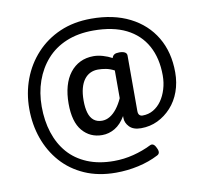

<svg xmlns="http://www.w3.org/2000/svg" viewBox="-87 -757 1063 1003"><g transform="rotate(-10 444.5 -255.5)"><path d="M267 -246Q267 -297 278.5 -338Q290 -379 312.5 -408Q335 -437 366.5 -452.5Q398 -468 438 -468Q461 -468 487 -460.5Q513 -453 535 -441L536 -443Q539 -453 547.5 -458.5Q556 -464 574 -464Q593 -464 603.5 -458Q614 -452 614 -440V-146Q614 -131 620.5 -124.5Q627 -118 637 -118Q669 -118 694.5 -133Q720 -148 738 -173.5Q756 -199 766.5 -233.5Q777 -268 777 -306Q777 -398 740.5 -464Q704 -530 634 -565Q564 -600 460 -600Q379 -600 316.5 -574Q254 -548 212 -500.5Q170 -453 148 -390.5Q126 -328 126 -255Q126 -180 146.5 -116.5Q167 -53 207 -7Q247 39 308 64.5Q369 90 449 90Q502 90 553 77Q604 64 648 42Q668 32 681 62Q696 91 675 101Q627 126 568.5 139Q510 152 449 152Q356 152 283.5 120Q211 88 161.5 32Q112 -24 86 -97.5Q60 -171 60 -255Q60 -338 87.5 -411.5Q115 -485 167.5 -542Q220 -599 293.5 -631Q367 -663 460 -663Q578 -663 664 -619.5Q750 -576 797 -497Q844 -418 844 -311Q844 -256 827 -209Q810 -162 778.5 -127.5Q747 -93 706.5 -73.5Q666 -54 618 -54Q577 -54 556.5 -75.5Q536 -97 536 -123Q536 -126 536 -128.5Q536 -131 536 -133Q512 -92 480 -73Q448 -54 412 -54Q348 -54 307.5 -101.5Q267 -149 267 -246ZM347 -248Q347 -210 355 -183Q363 -156 380.5 -142Q398 -128 424 -128Q446 -128 466 -140Q486 -152 503.5 -174.5Q521 -197 535 -228V-375Q512 -387 490.5 -391Q469 -395 449 -395Q426 -395 407.5 -386Q389 -377 375.5 -359Q362 -341 354.5 -313.5Q347 -286 347 -248Z"/></g></svg>

Font: Playwrite IT Trad
Style: Regular
Weight: 400
Designer: Veronika Burian, José Scaglione
Foundry: TypeTogether
Version: Version 1.002